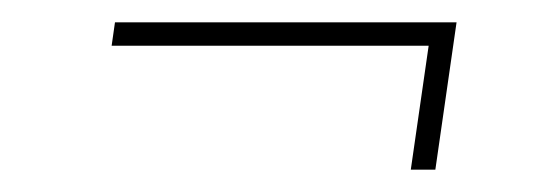

<svg xmlns="http://www.w3.org/2000/svg" viewBox="-20 -350 493 172"><path d="M389 -330 370 -198H348L364 -309H80L83 -330Z"/></svg>

Font: Fira Sans Condensed Thin
Style: Italic
Weight: 250
Width: 3
Italic angle: -8°
Designer: Carrois Corporate & Edenspiekermann AG
Foundry: Carrois Corporate GbR & Edenspiekermann AG
Version: Version 4.203